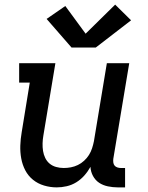

<svg xmlns="http://www.w3.org/2000/svg" viewBox="-20 -804 640 832"><path d="M226 8Q198 8 171 0Q144 -8 123 -25Q102 -42 89.5 -66Q77 -90 72 -117.5Q67 -145 68 -173.5Q69 -202 74 -231L109 -446H63V-530H220L168 -217Q165 -200 164.5 -183Q164 -166 166.5 -150Q169 -134 176 -119.5Q183 -105 195 -95Q207 -85 223 -80.5Q239 -76 256 -76Q272 -76 287.5 -79Q303 -82 317.5 -89Q332 -96 344.5 -107.5Q357 -119 365.5 -132.5Q374 -146 379 -161.5Q384 -177 387 -192L443 -530H540L471 -116Q470 -108 471 -100Q472 -92 476.5 -86.5Q481 -81 488.5 -78.5Q496 -76 504 -76H522V8H490Q469 8 447.5 3.5Q426 -1 409.5 -12Q393 -23 383 -41.5Q373 -60 372 -81Q361 -61 345.5 -43.5Q330 -26 310.5 -14Q291 -2 269 3Q247 8 226 8ZM290 -598 182 -722 263 -778 351 -658 479 -784 548 -716 395 -598Z"/></svg>

Font: Iosevka Curly Slab MdEx
Style: Italic
Weight: 500
Width: 7
Italic angle: -9°
Monospace: yes
Designer: Belleve Invis
Foundry: Belleve Invis
Version: Version 11.0.0; ttfautohint (v1.8.3)